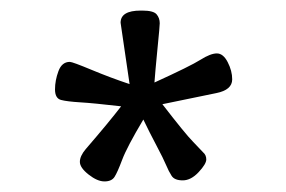

<svg xmlns="http://www.w3.org/2000/svg" viewBox="-20 -734 540 363"><path d="M282 -690 281 -676Q279 -654 276.5 -629Q274 -604 272 -578Q340 -609 359 -621Q378 -633 390 -633Q402 -633 410.5 -616.5Q419 -600 419 -584Q419 -564 389 -558L287 -537Q331 -480 345 -466L364 -446Q370 -441 370 -432.5Q370 -424 355.5 -408.5Q341 -393 325.5 -393Q310 -393 304.5 -401.5Q299 -410 294 -422Q289 -434 276 -458.5Q263 -483 251 -508Q220 -456 211 -432Q202 -408 196.5 -399.5Q191 -391 177.5 -391Q164 -391 147.5 -404Q131 -417 131 -428Q131 -439 142 -452Q186 -503 209 -533Q157 -539 132 -540.5Q107 -542 95.5 -545Q84 -548 84 -565Q84 -582 90.5 -599.5Q97 -617 112 -617Q117 -617 153 -602Q189 -587 225 -575L208 -691Q208 -714 246 -714H249Q270 -714 276 -707Q282 -700 282 -690Z"/></svg>

Font: LXGW WenKai Lite
Style: Regular
Weight: 400
Designer: LXGW / Fontworks Inc.
Foundry: LXGW / Fontworks Inc.
Version: Version 1.511; March 25, 2025